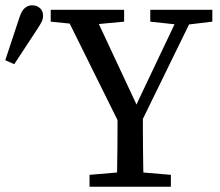

<svg xmlns="http://www.w3.org/2000/svg" viewBox="-33 -707 834 727"><path d="M-13 -479 41 -642Q49 -667 61.5 -677Q74 -687 88 -687Q106 -687 118 -676.5Q130 -666 130 -648Q130 -635 124.5 -624Q119 -613 107 -595L21 -464ZM306 0V-45L447 -57H472L614 -45V0ZM409 0Q410 -34 410.5 -69Q411 -104 411.5 -141Q412 -178 412 -218Q412 -258 412 -301H508Q508 -258 508 -218.5Q508 -179 508.5 -142Q509 -105 509.5 -69.5Q510 -34 511 0ZM428 -220 205 -670H316L498 -281H471L491 -327L654 -670H710L490 -220ZM159 -625V-670H437V-625L309 -613H278ZM536 -625V-670H771V-625L671 -613H647Z"/></svg>

Font: Source Serif 4 18pt
Style: Regular
Weight: 400
Designer: Frank Grießhammer
Foundry: Adobe Systems Incorporated
Version: Version 4.004;hotconv 1.0.116;makeotfexe 2.5.65601